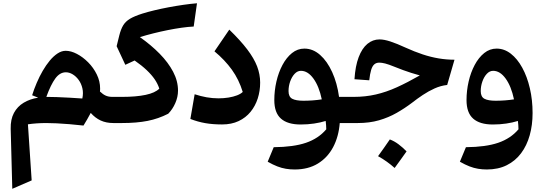

<svg xmlns="http://www.w3.org/2000/svg" viewBox="-20 -753 3324 1175"><path d="M383 -310.6Q404 -310.6 424.7 -298.2Q445.4 -285.8 461.4 -263.8Q477.4 -241.8 484.2 -212.7Q491 -183.6 483.8 -150.2Q446 -152.9 405.3 -155.2Q364.7 -157.5 327.7 -158.8Q290.7 -160.1 263.5 -160.1Q290.9 -235.3 318.7 -273Q346.4 -310.6 383 -310.6ZM382.2 -442.1Q356.9 -442.1 332.3 -425.9Q307.7 -409.8 284.7 -382.2Q261.7 -354.5 241.4 -319.5Q221.1 -284.4 204.7 -245.8Q188.2 -207.3 176.7 -170.1L213.5 -155.2Q163.6 -147.5 125 -124.4Q86.4 -101.3 65.2 -61.7Q44.1 -22.2 45.4 35.2L55.2 402.5L173.8 351L150.9 7.7Q176.6 4 204.2 2Q231.8 0 263.6 0Q290.8 0 326.9 1.7Q363 3.5 404.8 6.9Q446.6 10.3 490.9 15.4Q501.9 -1.4 513.4 -22.3Q524.9 -43.3 535.3 -62Q562.2 -31.3 596.1 -15.6Q630 0 673.7 0H685.7V-160.1H667.8Q644.7 -160.1 627.3 -167.7Q609.9 -175.3 591.7 -193Q592.2 -197.6 592.4 -202.2Q592.7 -206.8 592.7 -211.1Q592.7 -256 572.3 -297.4Q552 -338.9 519.5 -371.6Q487 -404.2 450.7 -423.1Q414.4 -442.1 382.2 -442.1Z M1185.5 -733Q1147.3 -729.9 1102.6 -723.5Q1057.8 -717 1012.2 -708.5Q966.6 -699.9 924.8 -689.9Q883.1 -679.9 850.5 -669.6Q803.2 -654.5 775.9 -638.4Q748.7 -622.2 734 -598.1Q719.4 -573.9 709.7 -534.8L693.8 -470.3L746.9 -356.4L803.9 -382.8Q847.8 -352.2 877.7 -323.8Q907.7 -295.4 926.7 -267.6Q945.6 -239.8 954.9 -210.6Q929.6 -184.8 871.2 -172.4Q812.9 -160.1 726.4 -160.1H685.5Q675.8 -160.1 670.9 -152.1Q666.1 -144.2 666.1 -123.7V-36.4Q666.1 -15.9 670.9 -8Q675.8 0 685.5 0H725.8Q816.5 0 882.9 -13.1Q949.2 -26.2 1009.5 -57Q1036 -83.8 1052.7 -121.8Q1069.4 -159.7 1069.4 -198.5Q1069.4 -257.1 1039.5 -313.9Q1009.7 -370.6 957.1 -424.2Q904.6 -477.7 836.1 -525.9Q875.1 -538 918.7 -548.9Q962.2 -559.8 1006 -568.6Q1049.8 -577.4 1090.7 -583.2Q1131.6 -589 1165.4 -590.6Z M1572.1 -247.7Q1572.1 -298 1553.4 -347Q1534.6 -395.9 1493.2 -450.5Q1451.8 -505.1 1383.2 -571.7L1292.5 -438.8Q1355.7 -386.4 1399 -326.4Q1442.2 -266.4 1465.5 -190.3Q1453.2 -178.2 1430.6 -169.5Q1408 -160.8 1378.9 -156Q1349.9 -151.2 1317.3 -151.2Q1280.1 -151.2 1244.3 -157.6Q1208.6 -164 1171.2 -176.2L1145 -25.1Q1190 -7.5 1235.9 0.5Q1281.7 8.6 1339.1 8.6Q1396.8 8.6 1440.4 -12Q1484 -32.6 1513.2 -68.4Q1542.5 -104.2 1557.3 -150.4Q1572.1 -196.6 1572.1 -247.7Z M1821.7 -319.6Q1863.7 -319.6 1898.1 -272.3Q1932.5 -225 1949.2 -145Q1923.4 -140.8 1893.7 -138.6Q1863.9 -136.5 1837.1 -136.5Q1791.4 -136.5 1768.6 -148.4Q1745.8 -160.3 1745.8 -195.5Q1745.8 -225.9 1755.8 -254.4Q1765.9 -282.9 1783.1 -301.3Q1800.3 -319.6 1821.7 -319.6ZM1842.8 -455.6Q1800.9 -455.6 1766.9 -428.3Q1732.9 -400.9 1708.7 -355.4Q1684.5 -310 1671.6 -254Q1658.7 -197.9 1658.7 -140.6Q1658.7 -63 1699.3 -27.1Q1739.8 8.9 1819.9 8.9Q1862.8 8.9 1901.7 3.1Q1940.6 -2.6 1973.1 -12.8Q1974.7 1 1975.6 12.9Q1976.5 24.9 1976.7 38.3Q1929.1 94.6 1852.8 120.7Q1776.5 146.8 1655.1 147.8L1618.2 236.7Q1650.1 254.9 1677.1 265.3Q1704 275.7 1729.8 279.9Q1755.6 284.2 1783.2 284.2Q1866.1 284.2 1925.3 248Q1984.5 211.8 2018.6 147.7Q2052.6 83.5 2059.2 0H2110V-160.1H2054.9Q2043.3 -244.9 2012.8 -311.8Q1982.4 -378.7 1938.6 -417.2Q1894.8 -455.6 1842.8 -455.6Z M2302.9 -511.8Q2261.1 -511.8 2228.2 -484.4Q2195.4 -457 2174.9 -402.9Q2154.4 -348.9 2149.3 -268.1L2239.7 -261.6Q2244.1 -301.3 2251.3 -325Q2258.5 -348.7 2270.6 -359.2Q2282.7 -369.7 2301.5 -369.7Q2316 -369.7 2337.2 -364.4Q2358.4 -359 2392.6 -345Q2422.4 -333.1 2447.3 -323.9Q2472.2 -314.6 2496.7 -307Q2521.2 -299.3 2549.2 -291.5Q2473.6 -248.3 2408.9 -219Q2344.2 -189.6 2280.4 -174.9Q2216.6 -160.1 2143.7 -160.1H2109.9Q2100.1 -160.1 2095.3 -152.1Q2090.4 -144.2 2090.4 -123.7V-36.4Q2090.4 -15.9 2095.3 -8Q2100.1 0 2109.9 0H2168.9Q2241.1 0 2299.3 -16.8Q2357.6 -33.7 2407.1 -61.9Q2456.5 -90 2501.4 -124Q2532.6 -148.5 2567.5 -171.8Q2602.5 -195.1 2640 -212Q2677.6 -228.8 2716.6 -233L2761.4 -387.5Q2713 -387.5 2664.8 -395.6Q2616.7 -403.6 2566.8 -420.1Q2516.8 -436.7 2462.8 -461.2Q2407.6 -486.6 2369 -499.2Q2330.5 -511.8 2302.9 -511.8ZM2365.7 100.3Q2348.1 125.9 2330.3 151.4Q2312.5 176.9 2293.6 202.8Q2322.2 218.5 2347.4 236.7Q2372.7 254.8 2395.1 274.9Q2414.2 248.9 2432.3 223.6Q2450.5 198.3 2468.1 173.4Q2444.1 148.8 2418.5 129.6Q2392.9 110.5 2365.7 100.3Z M3125.5 -145Q3099.7 -140.8 3069.9 -138.6Q3040.2 -136.5 3013.4 -136.5Q2967.7 -136.5 2944.9 -148.4Q2922 -160.3 2922 -195.5Q2922 -225.9 2932.1 -254.4Q2942.1 -282.9 2959.3 -301.3Q2976.5 -319.6 2998 -319.6Q3040 -319.6 3074.4 -272.3Q3108.7 -225 3125.5 -145ZM2959.5 284.2Q3028.9 284.2 3081.3 258Q3133.7 231.9 3168.8 185Q3204 138.1 3221.6 75.3Q3239.3 12.4 3239.3 -61Q3239.3 -141.5 3222.6 -212.8Q3206 -284.2 3176 -338.8Q3146 -393.4 3106 -424.5Q3065.9 -455.6 3019.1 -455.6Q2977.1 -455.6 2943.2 -428.3Q2909.2 -400.9 2885 -355.4Q2860.8 -310 2847.9 -254Q2835 -197.9 2835 -140.6Q2835 -63 2875.6 -27.1Q2916.1 8.9 2996.1 8.9Q3039.1 8.9 3078 3.1Q3116.8 -2.6 3149.4 -12.8Q3151 1 3151.9 12.9Q3152.8 24.9 3153 38.3Q3105.4 94.6 3029.1 120.7Q2952.8 146.8 2831.4 147.8L2794.4 236.7Q2826.4 254.9 2853.3 265.3Q2880.3 275.7 2906.1 279.9Q2931.9 284.2 2959.5 284.2Z"/></svg>

Font: Pinar-VF
Style: Regular
Weight: 300
Designer: Amin Abedi
Version: Version 3.0